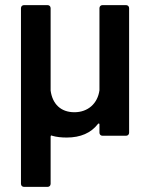

<svg xmlns="http://www.w3.org/2000/svg" viewBox="-20 -531 589 751"><path d="M369 -178C362 -126 324 -92 271 -92C218 -92 185 -124 178 -177V-499C178 -506 173 -511 166 -511H74C67 -511 62 -506 62 -499V188C62 195 67 200 74 200H166C173 200 178 195 178 188V4C178 1 179 -1 181 -1C182 -1 183 -1 184 0C201 5 220 7 241 7C295 7 336 -11 363 -46C364 -47 365 -48 366 -48C367 -48 369 -48 369 -44V-12C369 -5 374 0 381 0H473C480 0 485 -5 485 -12V-499C485 -506 480 -511 473 -511H381C374 -511 369 -506 369 -499Z"/></svg>

Font: Barlow SemiBold Numbers
Style: Regular
Weight: 600
Designer: Jeremy Tribby
Foundry: Tribby Type
Version: Version 1.408